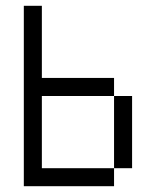

<svg xmlns="http://www.w3.org/2000/svg" viewBox="-20 -645 540 665"><path d="M62.5 -625Q62.5 -625 62.5 0H375V-62.5H125Q125 -62.5 125 -312.5H375Q375 -312.5 375 -62.5H437.5Q437.5 -62.5 437.5 -312.5H375V-375H125Q125 -375 125 -625Z"/></svg>

Font: Unifont
Style: Regular
Weight: 500
Version: Version 15.1.04